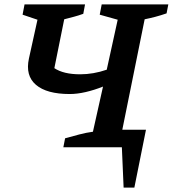

<svg xmlns="http://www.w3.org/2000/svg" viewBox="-20 -672 788 876"><path d="M298 -243Q193 -243 144 -285Q95 -327 112 -405L151 -582L83 -605L92 -652H368L360 -609Q338 -601 317 -595.5Q296 -590 273 -584L228 -361Q270 -333 346 -333Q406 -333 467 -354L517 -582L435 -605L444 -652H748L740 -611Q714 -602 689.5 -595.5Q665 -589 640 -584L538 -80H646L593 184H544L536 0H269L277 -41Q309 -50 341.5 -58.5Q374 -67 404 -71L450 -277Q410 -261 371 -252Q332 -243 298 -243Z"/></svg>

Font: Piazzolla SemiBold
Style: Italic
Weight: 600
Italic angle: -11.3°
Designer: Juan Pablo del Peral
Foundry: Huerta Tipografica
Version: Version 1.330